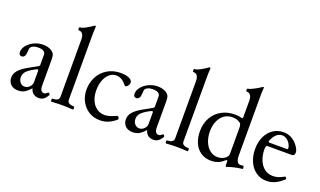

<svg xmlns="http://www.w3.org/2000/svg" viewBox="-76 -1165 2699 1620"><g transform="rotate(20 1274.0 -355.0)"><path d="M394.5 -43Q377.4 -13.2 359.6 -1Q341.8 11.2 316.4 11.2Q257.8 11.2 240.7 -48.3Q211.4 -15.1 187.3 -2Q163.1 11.2 130.4 11.2Q102.1 11.2 81.8 0Q61.5 -11.2 51.3 -30.5Q41 -49.8 41 -72.8Q41 -107.9 66.4 -137.5Q91.8 -167 146 -197.3L225.1 -241.2Q234.9 -246.6 234.9 -256.8V-346.2Q234.9 -388.2 168.9 -388.2Q122.6 -388.2 104 -363.8Q100.6 -359.9 99.1 -350.1Q97.7 -340.3 96.7 -318.4Q95.7 -294.9 86.4 -282.5Q77.1 -270 63 -270Q49.3 -270 42.7 -277.3Q36.1 -284.7 36.1 -300.3Q36.1 -331.1 59.3 -359.9Q82.5 -388.7 120.8 -406.7Q159.2 -424.8 201.7 -424.8Q244.6 -424.8 277.3 -405.3Q294.4 -394.5 302 -379.2Q309.6 -363.8 309.6 -332.5V-97.2Q309.6 -69.3 318.8 -55.7Q328.1 -42 344.7 -42Q353 -42 360.1 -45.9Q367.2 -49.8 377.4 -59.1Q380.4 -62 385.3 -59.1Q390.1 -56.2 393.1 -51Q396 -45.9 394.5 -43ZM234.9 -202.1Q234.9 -212.9 228 -212.9Q223.6 -212.9 217.8 -210.2Q211.9 -207.5 198.7 -200.2Q155.3 -176.3 135.5 -154.8Q115.7 -133.3 115.7 -103Q115.7 -76.2 132.1 -57.1Q148.4 -38.1 172.9 -38.1Q189.9 -38.1 204.1 -47.6Q218.3 -57.1 226.6 -71Q234.9 -85 234.9 -97.2Z M627 -10.3Q627 3.9 620.1 3.9Q565.4 0 525.4 0Q485.4 0 430.2 3.9Q423.3 3.9 423.3 -10.3Q423.3 -23.9 430.2 -23.9Q487.3 -23.9 487.3 -62V-573.7Q487.3 -641.1 442.4 -641.1Q434.1 -641.1 434.1 -654.8Q434.1 -668.5 442.4 -668.5Q450.2 -668.5 463.6 -673.1Q477.1 -677.7 490.2 -685.1Q523.9 -703.6 537.6 -713.9Q553.2 -726.1 559.1 -726.1Q564.9 -726.1 564.9 -712.4Q562 -679.2 562 -637.2V-62Q562 -23.9 620.1 -23.9Q627 -23.9 627 -10.3Z M672.4 -195.3Q672.4 -256.3 699.5 -308.8Q726.6 -361.3 778.3 -393.1Q830.1 -424.8 900.4 -424.8Q935.5 -424.8 963.1 -415.5Q990.7 -406.2 999.5 -389.2Q1002.4 -383.3 1002.4 -369.1Q1002.4 -359.9 991.7 -346.4Q981 -333 972.7 -333Q964.8 -333 957 -343.3Q939.5 -366.7 917.2 -379.4Q895 -392.1 870.1 -392.1Q835.9 -392.1 809.1 -369.6Q782.2 -347.2 767.1 -307.4Q752 -267.6 752 -217.8Q752 -165 769.8 -125.5Q787.6 -85.9 818.8 -64.9Q850.1 -43.9 889.2 -43.9Q927.7 -43.9 993.2 -74.2Q998.5 -76.7 1004.9 -68.4Q1011.2 -60.1 1011.2 -52.7Q1011.2 -49.3 1009.3 -47.4Q976.6 -18.6 941.4 -3.7Q906.2 11.2 865.7 11.2Q809.6 11.2 765.6 -16.1Q721.7 -43.5 697 -90.6Q672.4 -137.7 672.4 -195.3Z M1423.8 -43Q1406.7 -13.2 1388.9 -1Q1371.1 11.2 1345.7 11.2Q1287.1 11.2 1270 -48.3Q1240.7 -15.1 1216.6 -2Q1192.4 11.2 1159.7 11.2Q1131.3 11.2 1111.1 0Q1090.8 -11.2 1080.6 -30.5Q1070.3 -49.8 1070.3 -72.8Q1070.3 -107.9 1095.7 -137.5Q1121.1 -167 1175.3 -197.3L1254.4 -241.2Q1264.2 -246.6 1264.2 -256.8V-346.2Q1264.2 -388.2 1198.2 -388.2Q1151.9 -388.2 1133.3 -363.8Q1129.9 -359.9 1128.4 -350.1Q1127 -340.3 1126 -318.4Q1125 -294.9 1115.7 -282.5Q1106.4 -270 1092.3 -270Q1078.6 -270 1072 -277.3Q1065.4 -284.7 1065.4 -300.3Q1065.4 -331.1 1088.6 -359.9Q1111.8 -388.7 1150.1 -406.7Q1188.5 -424.8 1231 -424.8Q1273.9 -424.8 1306.6 -405.3Q1323.7 -394.5 1331.3 -379.2Q1338.9 -363.8 1338.9 -332.5V-97.2Q1338.9 -69.3 1348.1 -55.7Q1357.4 -42 1374 -42Q1382.3 -42 1389.4 -45.9Q1396.5 -49.8 1406.7 -59.1Q1409.7 -62 1414.6 -59.1Q1419.4 -56.2 1422.4 -51Q1425.3 -45.9 1423.8 -43ZM1264.2 -202.1Q1264.2 -212.9 1257.3 -212.9Q1252.9 -212.9 1247.1 -210.2Q1241.2 -207.5 1228 -200.2Q1184.6 -176.3 1164.8 -154.8Q1145 -133.3 1145 -103Q1145 -76.2 1161.4 -57.1Q1177.7 -38.1 1202.1 -38.1Q1219.2 -38.1 1233.4 -47.6Q1247.6 -57.1 1255.9 -71Q1264.2 -85 1264.2 -97.2Z M1656.2 -10.3Q1656.2 3.9 1649.4 3.9Q1594.7 0 1554.7 0Q1514.6 0 1459.5 3.9Q1452.6 3.9 1452.6 -10.3Q1452.6 -23.9 1459.5 -23.9Q1516.6 -23.9 1516.6 -62V-573.7Q1516.6 -641.1 1471.7 -641.1Q1463.4 -641.1 1463.4 -654.8Q1463.4 -668.5 1471.7 -668.5Q1479.5 -668.5 1492.9 -673.1Q1506.3 -677.7 1519.5 -685.1Q1553.2 -703.6 1566.9 -713.9Q1582.5 -726.1 1588.4 -726.1Q1594.2 -726.1 1594.2 -712.4Q1591.3 -679.2 1591.3 -637.2V-62Q1591.3 -23.9 1649.4 -23.9Q1656.2 -23.9 1656.2 -10.3Z M1995.6 -7.8V-27.8Q1995.6 -39.1 1990.2 -39.1Q1983.4 -39.1 1976.6 -32.2Q1953.1 -10.3 1925.5 0.5Q1897.9 11.2 1863.8 11.2Q1808.6 11.2 1769.8 -15.9Q1731 -43 1711.4 -88.9Q1691.9 -134.8 1691.9 -191.4Q1691.9 -260.7 1721.4 -313.7Q1751 -366.7 1803.7 -395.8Q1856.4 -424.8 1923.8 -424.8Q1957.5 -424.8 1979.5 -418Q1984.4 -416.5 1987.8 -416.5Q1991.7 -416.5 1993.7 -419.2Q1995.6 -421.9 1995.6 -428.2V-571.8Q1995.6 -640.1 1950.7 -640.1Q1946.8 -640.1 1944.3 -644.3Q1941.9 -648.4 1941.9 -653.8Q1941.9 -659.2 1944.1 -663.1Q1946.3 -667 1950.7 -667Q1963.4 -667 1998 -684.8Q2032.7 -702.6 2048.3 -713.9Q2064 -725.1 2068.8 -725.1Q2073.7 -725.1 2073.7 -719.7Q2071.3 -695.8 2070.8 -677.2Q2070.3 -658.7 2070.3 -640.6V-112.8Q2070.3 -40 2110.4 -40Q2125.5 -40 2134.8 -43Q2137.2 -43.5 2139.9 -36.1Q2142.6 -28.8 2142.6 -22.5Q2142.6 -15.6 2139.2 -15.1Q2099.6 -10.3 2067.4 -2.9Q2035.2 4.4 2003.9 16.1Q1995.6 16.1 1995.6 -7.8ZM1970.2 -56.2Q1995.6 -74.2 1995.6 -97.2V-326.2Q1995.6 -345.2 1992.9 -356.2Q1990.2 -367.2 1984.9 -372.1Q1955.6 -396 1912.6 -396Q1868.2 -396 1836.4 -372.6Q1804.7 -349.1 1788.1 -309.1Q1771.5 -269 1771.5 -219.7Q1771.5 -168.5 1788.3 -126.7Q1805.2 -85 1835.9 -60.5Q1866.7 -36.1 1905.8 -36.1Q1941.9 -36.1 1970.2 -56.2Z M2180.7 -210Q2180.7 -272.9 2203.9 -322Q2227.1 -371.1 2267.6 -397.9Q2308.1 -424.8 2358.9 -424.8Q2428.7 -424.8 2476.6 -371.6Q2494.1 -351.6 2504.2 -332.5Q2514.2 -313.5 2514.2 -298.8Q2514.2 -268.1 2489.3 -268.1H2270Q2255.4 -268.1 2255.4 -235.8Q2255.4 -186 2271.5 -142.6Q2287.6 -99.1 2320.1 -72.5Q2352.5 -45.9 2399.4 -45.9Q2445.3 -45.9 2494.1 -75.2Q2496.6 -76.7 2498.5 -76.7Q2503.9 -76.7 2508.5 -72Q2513.2 -67.4 2513.2 -62Q2513.2 -59.1 2511.2 -57.1Q2473.6 -21.5 2437 -5.1Q2400.4 11.2 2361.8 11.2Q2308.1 11.2 2266.8 -17.8Q2225.6 -46.9 2203.1 -97.4Q2180.7 -147.9 2180.7 -210ZM2435.1 -300.8Q2442.4 -300.8 2442.4 -309.1Q2442.4 -325.2 2431.4 -345.9Q2420.4 -366.7 2400.6 -381.3Q2380.9 -396 2356.9 -396Q2327.6 -396 2304.7 -373.8Q2281.7 -351.6 2268.1 -314.9Q2266.6 -311.5 2266.6 -308.6Q2266.6 -300.8 2278.3 -300.8Z"/></g></svg>

Font: JuniusX
Style: Regular
Weight: 400
Designer: Peter S. Baker
Foundry: Briery Creek Software
Version: Version 1.004